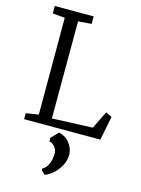

<svg xmlns="http://www.w3.org/2000/svg" viewBox="-153 -843 913 1241"><g transform="rotate(15 303.5 -222.5)"><path d="M52 0ZM136 -53V-701L54 -708V-758H314V-708L225 -701L224 -51L495 -62L553 -180L594 -160L562 0H52V-40ZM393 145Q393 186 373.5 221.5Q354 257 326 281Q298 305 273 313L248 290V277Q274 265 287 233Q300 201 300 164Q300 137 282 117Q264 97 247 97V72L293 25Q340 36 366 71Q392 106 393 145Z"/></g></svg>

Font: Grenzecho Serif
Style: Serif-Regular
Weight: 400
Designer: Dan Reynolds
Foundry: Dan Reynolds
Version: Version 1.001; ttfautohint (v1.1) -l 5 -r 5 -G 72 -x 0 -D la